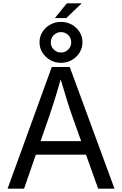

<svg xmlns="http://www.w3.org/2000/svg" viewBox="-20 -1128 730 1148"><path d="M25.4 0 289.6 -727.5H397L664.6 0H566.9L494.1 -203.1H194.3L124 0ZM222.7 -284.2H465.3L412.6 -431.6Q399.4 -468.3 382.8 -521.2Q366.2 -574.2 342.8 -653.3Q319.8 -572.8 302.7 -519Q285.6 -465.3 273.9 -431.6ZM344.7 -752.4Q309.1 -752.4 280 -769Q251 -785.6 233.6 -813.5Q216.3 -841.3 216.3 -875Q216.3 -909.2 233.6 -936.8Q251 -964.4 280 -980.7Q309.1 -997.1 344.7 -997.1Q380.4 -997.1 409.4 -980.7Q438.5 -964.4 455.8 -936.8Q473.1 -909.2 473.1 -875Q473.1 -841.3 455.8 -813.5Q438.5 -785.6 409.4 -769Q380.4 -752.4 344.7 -752.4ZM344.7 -814Q370.1 -814 387.9 -831.8Q405.8 -849.6 405.8 -875Q405.8 -900.4 388.2 -918.2Q370.6 -936 344.7 -936Q319.3 -936 301.5 -918.2Q283.7 -900.4 283.7 -875Q283.7 -849.6 301.5 -831.8Q319.3 -814 344.7 -814ZM308.1 -1020 379.4 -1107.9H468.3L376.5 -1020Z"/></svg>

Font: Inter
Style: Regular
Weight: 400
Designer: Rasmus Andersson
Foundry: rsms
Version: Version 4.001;git-9221beed3